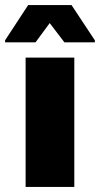

<svg xmlns="http://www.w3.org/2000/svg" viewBox="-49 -737 394 757"><path d="M52 0V-510H244V0ZM-29 -570V-578L62 -717H233L325 -578V-570H205L147 -646L91 -570Z"/></svg>

Font: Saira ExtraBold
Style: Regular
Weight: 800
Designer: Hector Gatti with collaboration of the Omnibus-Type team
Foundry: Omnibus-Type
Version: Version 1.100; ttfautohint (v1.8.3)